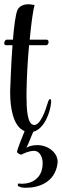

<svg xmlns="http://www.w3.org/2000/svg" viewBox="-24 -618 292 905"><path d="M99 267C157 267 234 243 247 154C254 107 207 66 152 66C135 66 117 69 100 78C108 67 121 29 133 3C184 -10 213 -87 217 -135V-139C217 -148 215 -151 212 -151C209 -151 206 -147 204 -142C195 -113 186 -86 176 -67C161 -38 149 -29 138 -29H137C104 -29 101 -108 101 -161V-184C102 -249 106 -331 113 -405H193C201 -405 205 -413 205 -420C205 -426 202 -431 196 -431H116C123 -507 132 -571 139 -594C129 -596 119 -598 111 -598C82 -598 64 -585 58 -570C49 -548 42 -493 37 -431H8C1 -431 -4 -422 -4 -415C-4 -410 -2 -405 4 -405H35C28 -313 25 -215 24 -192V-177C24 -120 35 -22 92 0C81 27 56 89 56 99C56 102 71 111 75 111H76C93 102 118 93 135 93H137C163 93 177 123 177 149V152C177 225 122 248 82 248C76 248 71 248 66 247C62 246 60 250 60 254C60 257 60 259 63 260C74 266 86 267 99 267Z"/></svg>

Font: Style Script
Style: Regular
Weight: 400
Designer: Robert E. Leuschke
Foundry: Robert E. Leuschke
Version: Version 1.010